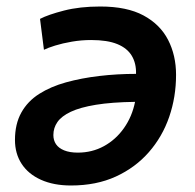

<svg xmlns="http://www.w3.org/2000/svg" viewBox="-20 -558 600 590"><path d="M198 12Q145 12 106 -5.5Q67 -23 46.5 -54.5Q26 -86 26 -128Q26 -177 45.5 -212Q65 -247 100.5 -269.5Q136 -292 183 -305Q230 -318 285 -324.5Q340 -331 398 -331Q399 -363 385 -386.5Q371 -410 340.5 -422.5Q310 -435 260 -435Q230 -435 201 -430Q172 -425 149.5 -418Q127 -411 115 -405L103 -500Q128 -513 176.5 -525.5Q225 -538 288 -538Q370 -538 421 -510.5Q472 -483 496.5 -435.5Q521 -388 521 -328Q521 -260 500 -199Q479 -138 437.5 -90.5Q396 -43 336 -15.5Q276 12 198 12ZM219 -89Q263 -89 299.5 -109Q336 -129 361 -164.5Q386 -200 395 -245Q323 -244 274.5 -236Q226 -228 197.5 -214.5Q169 -201 156.5 -183Q144 -165 144 -143Q144 -127 152 -115Q160 -103 177 -96Q194 -89 219 -89Z"/></svg>

Font: Ubuntu Sans Mono SemiBold
Style: Italic
Weight: 600
Italic angle: -13.5°
Monospace: yes
Designer: Dalton Maag Ltd
Foundry: Dalton Maag Ltd
Version: Version 1.006